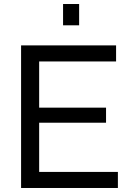

<svg xmlns="http://www.w3.org/2000/svg" viewBox="-20 -936 645 956"><path d="M567 -80V0H85V-710H558V-630H175V-400H508V-325H175V-80ZM294 -810V-916H374V-810Z"/></svg>

Font: IngvarSans
Style: Regular
Weight: 500
Version: Version 3.000